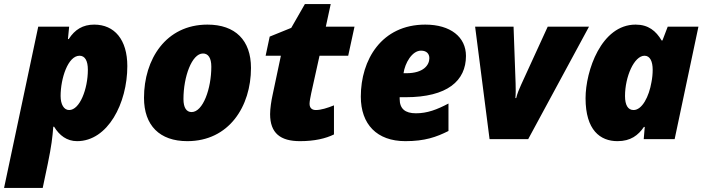

<svg xmlns="http://www.w3.org/2000/svg" viewBox="-60 -684 3465 944"><path d="M-40 240H150L175 121C193 34 198 -9 202 -61H206C232 -18 269 10 319 10C470 10 566 -176 566 -359C566 -489 503 -563 403 -563C348 -563 308 -539 278 -492H274L280 -553H128ZM280 -143C254 -143 238 -171 238 -212C238 -298 274 -410 331 -410C358 -410 372 -385 372 -341C372 -246 332 -143 280 -143Z M861 10C1066 10 1174 -161 1174 -350C1174 -486 1097 -563 960 -563C755 -563 648 -392 648 -203C648 -67 725 10 861 10ZM882 -133C857 -133 842 -154 842 -197C842 -306 883 -421 938 -421C964 -421 979 -399 979 -356C979 -248 938 -133 882 -133Z M1415 10C1487 10 1541 -3 1582 -23V-166C1550 -153 1518 -143 1493 -143C1475 -143 1462 -152 1462 -174C1462 -185 1466 -206 1470 -225L1511 -410H1652L1683 -553H1542L1566 -664H1439L1372 -547L1266 -504L1246 -410H1321L1280 -216C1274 -189 1268 -150 1268 -123C1268 -29 1319 10 1415 10Z M1933 10C2029 10 2085 -10 2145 -40V-175C2088 -145 2041 -127 1985 -127C1932 -127 1905 -149 1905 -198V-206H1934C2140 -206 2231 -287 2231 -409C2231 -502 2155 -563 2031 -563C1816 -563 1714 -390 1714 -209C1714 -73 1793 10 1933 10ZM1924 -324C1931 -374 1966 -435 2010 -435C2038 -435 2051 -419 2051 -398C2051 -364 2022 -324 1938 -324Z M2347 0H2537L2836 -553H2633L2502 -267C2494 -250 2482 -221 2478 -202H2474C2476 -223 2476 -249 2475 -275L2465 -553H2276Z M2976 10C3041 10 3078 -19 3106 -60H3110L3105 0H3257L3374 -553H3223L3197 -485H3193C3165 -532 3128 -563 3065 -563C2896 -563 2819 -335 2819 -201C2819 -44 2891 10 2976 10ZM3055 -143C3027 -143 3013 -168 3013 -212C3013 -307 3058 -410 3109 -410C3136 -410 3149 -382 3149 -341C3149 -321 3147 -300 3143 -280C3131 -209 3097 -143 3055 -143Z"/></svg>

Font: Noto Sans UI Black
Style: Italic
Weight: 900
Italic angle: -372°
Designer: Monotype Design Team
Foundry: Monotype Imaging Inc.
Version: Version 1.901